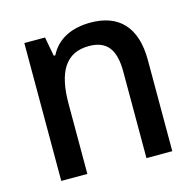

<svg xmlns="http://www.w3.org/2000/svg" viewBox="-86 -637 735 725"><g transform="rotate(-15 281.5 -274.5)"><path d="M67 0H169V-274C169 -396 207 -465 299 -465C369 -465 400 -425 400 -338V0H501V-356C501 -488 436 -549 328 -549C255 -549 197 -522 168 -464H162L148 -539H67Z"/></g></svg>

Font: Noto Sans Mono SemiCondensed Medium
Style: Regular
Weight: 500
Width: 4
Designer: Monotype Design Team
Foundry: Monotype Imaging Inc.
Version: Version 2.014